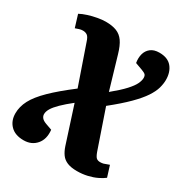

<svg xmlns="http://www.w3.org/2000/svg" viewBox="-177 -656 956 1013"><g transform="rotate(30 301.5 -149.5)"><path d="M111 230Q59 230 31 201.5Q3 173 3 128Q3 87 24 47Q45 7 93.5 -40.5Q142 -88 222 -149L140 -386Q132 -412 121 -420Q110 -428 94 -428Q82 -428 72 -424.5Q62 -421 50 -417L27 -492Q45 -502 71.5 -510.5Q98 -519 126 -524Q154 -529 175 -529Q215 -529 241.5 -518.5Q268 -508 285.5 -483Q303 -458 316 -413L374 -216Q424 -257 450.5 -286Q477 -315 486.5 -335.5Q496 -356 496 -371Q496 -384 490.5 -390.5Q485 -397 466 -404L422 -420Q417 -449 423.5 -473.5Q430 -498 449.5 -513.5Q469 -529 502 -529Q553 -529 578 -499Q603 -469 603 -421Q603 -398 595.5 -371Q588 -344 566.5 -311.5Q545 -279 504 -238Q463 -197 398 -145L478 88Q487 113 495.5 120.5Q504 128 519 128Q530 128 539 125.5Q548 123 571 114L592 181Q577 193 553 204.5Q529 216 499 223Q469 230 436 230Q400 230 377 220.5Q354 211 340.5 192.5Q327 174 318 147L246 -76Q208 -46 183 -21.5Q158 3 147 21.5Q136 40 136 56Q136 68 144 78Q152 88 171 95L210 109Q216 164 187.5 197Q159 230 111 230Z"/></g></svg>

Font: Literata ExtraBold
Style: Italic
Weight: 800
Italic angle: -2°
Designer: Latin by Veronika Burian and Jose Scaglione. Greek by Irene Vlachou. Cyrillic by Vera Evstafieva
Foundry: TypeTogether
Version: Version 3.002